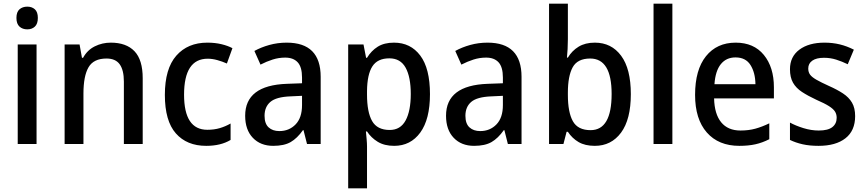

<svg xmlns="http://www.w3.org/2000/svg" viewBox="-20 -831 4690 1040"><path d="M128 -795Q153 -795 169 -780.5Q185 -766 185 -734Q185 -702 169 -687Q153 -672 128 -672Q102 -672 85.5 -687Q69 -702 69 -734Q69 -766 85.5 -780.5Q102 -795 128 -795ZM178 -590V-51H76V-590Z M580 -600Q664 -600 708.5 -553.5Q753 -507 753 -407V-51H651V-389Q651 -451 628.5 -482.5Q606 -514 557 -514Q487 -514 459.5 -466.5Q432 -419 432 -324V-51H330V-590H411L424 -518H430Q453 -560 493.5 -580Q534 -600 580 -600Z M1097 -41Q992 -41 932.5 -108.5Q873 -176 873 -317Q873 -459 935 -529.5Q997 -600 1103 -600Q1145 -600 1180 -591.5Q1215 -583 1239 -570L1209 -487Q1184 -498 1157 -505.5Q1130 -513 1105 -513Q977 -513 977 -318Q977 -128 1103 -128Q1140 -128 1170.5 -137Q1201 -146 1229 -162V-73Q1176 -41 1097 -41Z M1533 -600Q1717 -600 1717 -415V-51H1643L1624 -126H1621Q1590 -82 1554.5 -61.5Q1519 -41 1460 -41Q1391 -41 1349.5 -84.5Q1308 -128 1308 -204Q1308 -369 1534 -377L1616 -380V-411Q1616 -468 1592.5 -493.5Q1569 -519 1525 -519Q1490 -519 1457 -508.5Q1424 -498 1391 -481L1358 -555Q1394 -575 1439 -587.5Q1484 -600 1533 -600ZM1553 -309Q1476 -306 1444.5 -279Q1413 -252 1413 -204Q1413 -161 1435 -141Q1457 -121 1493 -121Q1546 -121 1581 -157Q1616 -193 1616 -262V-312Z M2114 -600Q2204 -600 2256.5 -530Q2309 -460 2309 -321Q2309 -185 2256.5 -113Q2204 -41 2115 -41Q2062 -41 2026 -63Q1990 -85 1968 -119H1962Q1964 -99 1966 -76.5Q1968 -54 1968 -37V189H1866V-590H1949L1963 -518H1968Q1991 -556 2026 -578Q2061 -600 2114 -600ZM2089 -515Q2025 -515 1997 -471.5Q1969 -428 1968 -338V-319Q1968 -224 1995.5 -175.5Q2023 -127 2091 -127Q2149 -127 2177 -178.5Q2205 -230 2205 -322Q2205 -414 2177 -464.5Q2149 -515 2089 -515Z M2621 -600Q2805 -600 2805 -415V-51H2731L2712 -126H2709Q2678 -82 2642.5 -61.5Q2607 -41 2548 -41Q2479 -41 2437.5 -84.5Q2396 -128 2396 -204Q2396 -369 2622 -377L2704 -380V-411Q2704 -468 2680.5 -493.5Q2657 -519 2613 -519Q2578 -519 2545 -508.5Q2512 -498 2479 -481L2446 -555Q2482 -575 2527 -587.5Q2572 -600 2621 -600ZM2641 -309Q2564 -306 2532.5 -279Q2501 -252 2501 -204Q2501 -161 2523 -141Q2545 -121 2581 -121Q2634 -121 2669 -157Q2704 -193 2704 -262V-312Z M3056 -619Q3056 -592 3054.5 -565Q3053 -538 3051 -519H3056Q3078 -556 3114 -578Q3150 -600 3202 -600Q3292 -600 3344.5 -529Q3397 -458 3397 -321Q3397 -184 3344 -112.5Q3291 -41 3202 -41Q3149 -41 3114 -61.5Q3079 -82 3056 -117H3049L3032 -51H2954V-811H3056ZM3177 -514Q3108 -514 3082 -466.5Q3056 -419 3056 -329V-317Q3056 -223 3083 -174.5Q3110 -126 3179 -126Q3293 -126 3293 -322Q3293 -514 3177 -514Z M3622 -51H3520V-811H3622Z M3965 -600Q4063 -600 4117.5 -533.5Q4172 -467 4172 -358V-298H3848Q3850 -213 3886.5 -168.5Q3923 -124 3991 -124Q4035 -124 4071.5 -134Q4108 -144 4147 -163V-77Q4110 -58 4072 -49.5Q4034 -41 3985 -41Q3872 -41 3808.5 -113.5Q3745 -186 3745 -317Q3745 -453 3804 -526.5Q3863 -600 3965 -600ZM3964 -520Q3914 -520 3884.5 -483.5Q3855 -447 3850 -375H4072Q4071 -438 4045 -479Q4019 -520 3964 -520Z M4612 -202Q4612 -123 4559.5 -82Q4507 -41 4414 -41Q4365 -41 4327.5 -49.5Q4290 -58 4259 -73V-167Q4290 -150 4332 -137Q4374 -124 4415 -124Q4465 -124 4488.5 -142.5Q4512 -161 4512 -193Q4512 -212 4503 -226.5Q4494 -241 4470.5 -256Q4447 -271 4401 -291Q4356 -312 4324 -333Q4292 -354 4275.5 -383Q4259 -412 4259 -456Q4259 -524 4310 -562Q4361 -600 4446 -600Q4490 -600 4529 -590.5Q4568 -581 4605 -562L4572 -483Q4541 -498 4509.5 -508Q4478 -518 4443 -518Q4402 -518 4380 -502.5Q4358 -487 4358 -460Q4358 -440 4368 -426.5Q4378 -413 4402.5 -399Q4427 -385 4471 -365Q4514 -346 4546 -325Q4578 -304 4595 -275Q4612 -246 4612 -202Z"/></svg>

Font: Noto Sans Tamil UI SemiCondensed Medium
Style: Regular
Weight: 500
Width: 4
Designer: Jelle Bosma - Monotype Design Team
Foundry: Monotype Imaging Inc.
Version: Version 2.004; ttfautohint (v1.8.4.7-5d5b)